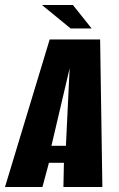

<svg xmlns="http://www.w3.org/2000/svg" viewBox="-54 -749 478 769"><path d="M-34 0 145 -591H347L356 0H200L202 -97H142L116 0ZM152 -165H210L225 -476ZM229 -635 114 -729H238L313 -635Z"/></svg>

Font: Alumni Sans Thin ExtraBold
Style: Italic
Weight: 800
Italic angle: -8°
Version: Version 1.016